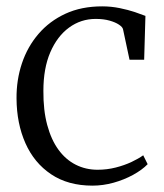

<svg xmlns="http://www.w3.org/2000/svg" viewBox="-20 -573 517 604"><path d="M271 11Q194 11 140.8 -24.8Q87.5 -60.5 60 -122.5Q32.5 -184.5 32 -263Q31.5 -321.5 49 -373.8Q66.5 -426 101 -466.2Q135.5 -506.5 185.8 -529.8Q236 -553 301.5 -553Q329.5 -553 356.5 -547.5Q383.5 -542 404.8 -534.8Q426 -527.5 437.5 -523L433.5 -385H387.5L367 -481Q365.5 -488 354.2 -495.5Q343 -503 324.5 -508.2Q306 -513.5 281 -513.5Q234.5 -513.5 197.2 -486.2Q160 -459 138.2 -408.5Q116.5 -358 116.5 -287.5Q116 -226.5 128.5 -180Q141 -133.5 163.8 -102.2Q186.5 -71 218 -55Q249.5 -39 287 -39Q316.5 -39 344 -46Q371.5 -53 393.8 -63.5Q416 -74 430.5 -84.5L444.5 -56.5Q427 -38.5 398.8 -23Q370.5 -7.5 337.2 1.8Q304 11 271 11Z"/></svg>

Font: Merriweather 60pt Light
Style: Regular
Weight: 300
Version: Version 2.100